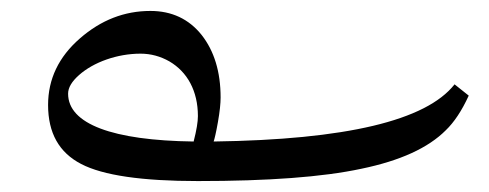

<svg xmlns="http://www.w3.org/2000/svg" viewBox="-20 -331 894 351"><path d="M811 -176.8C758.8 -110.4 612.3 -75.7 370.6 -72.3C372.1 -76.7 375 -88.4 378.4 -107.9C381.8 -127 383.3 -142.1 383.3 -152.8C383.3 -199.7 371.6 -237.8 348.6 -267.1C325.2 -296.4 293.9 -311 254.9 -311C207.5 -311 164.6 -294.4 126 -260.7C87.4 -227.1 67.9 -186.5 67.9 -139.2C67.9 -87.9 87.9 -52.2 128.4 -31.2C168.5 -10.3 239.7 0 341.8 0C470.2 0 569.8 -7.3 640.6 -22.5C711.4 -37.1 762.7 -60.5 794.9 -92.8C810.1 -107.4 824.2 -128.4 836.9 -156.2ZM341.8 -118.7C341.8 -108.4 339.4 -93.3 334 -72.3C185.5 -74.2 104.5 -104.5 104.5 -159.7C104.5 -170.9 111.3 -182.1 124.5 -193.8C150.9 -217.3 194.3 -232.9 236.8 -232.9C255.9 -232.9 273.4 -228 289.6 -218.8C322.3 -199.7 341.8 -165 341.8 -118.7Z"/></svg>

Font: Noto Naskh Arabic
Style: Regular
Weight: 400
Designer: Monotype Design Team
Foundry: Monotype Imaging Inc.
Version: Version 1.07